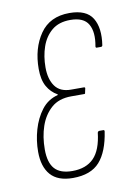

<svg xmlns="http://www.w3.org/2000/svg" viewBox="-64 -529 405 578"><g transform="rotate(-10 139.0 -239.5)"><path d="M113 6Q67 6 45 -19Q23 -44 23 -90Q23 -124 32.5 -157Q42 -190 61 -215Q80 -240 111 -248V-250Q91 -261 79.5 -281.5Q68 -302 68 -335Q68 -398 98 -441.5Q128 -485 188 -485Q240 -485 258.5 -454.5Q277 -424 269 -372Q268 -368 264 -368H251Q248 -368 248 -372Q256 -415 242 -439.5Q228 -464 187 -464Q152 -464 130.5 -446Q109 -428 99 -399Q89 -370 89 -336Q89 -300 104.5 -278.5Q120 -257 153 -257H192Q196 -257 196 -254L193 -240Q193 -237 190 -237H150Q112 -237 89 -216.5Q66 -196 55 -164Q44 -132 44 -93Q44 -53 61 -34Q78 -15 115 -15Q157 -15 180.5 -39Q204 -63 210 -116Q212 -120 215 -120H228Q231 -120 231 -116Q222 -55 195 -24.5Q168 6 113 6Z"/></g></svg>

Font: Sofia Sans Extra Condensed Thin
Style: Italic
Weight: 250
Italic angle: -9°
Version: Version 4.100